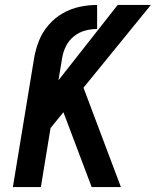

<svg xmlns="http://www.w3.org/2000/svg" viewBox="-20 -755 629 775"><path d="M32 0H145L184 -238L236 -302L350 0H468L317 -401L589 -735H455L216 -431L231 -522Q235 -546 246.5 -569Q258 -592 278.5 -608.5Q299 -625 323.5 -631.5Q348 -638 372 -638V-735Q337 -735 301.5 -727.5Q266 -720 233.5 -701.5Q201 -683 176 -654Q151 -625 137.5 -591Q124 -557 118 -522Z"/></svg>

Font: Iosevka Sparkle SmBdObl
Style: Regular
Weight: 600
Italic angle: -9°
Designer: Belleve Invis
Foundry: Belleve Invis
Version: Version 4.5.0; ttfautohint (v1.8.3)